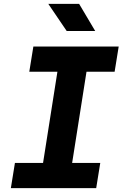

<svg xmlns="http://www.w3.org/2000/svg" viewBox="-20 -970 640 990"><path d="M36 0 57 -130H202L276 -600H131L152 -730H592L571 -600H426L352 -130H497L476 0ZM324 -810 229 -950H388L471 -810Z"/></svg>

Font: JetBrains Mono ExtraBold
Style: Italic
Weight: 800
Italic angle: -9°
Monospace: yes
Designer: Philipp Nurullin, Konstantin Bulenkov
Foundry: JetBrains
Version: Version 2.305; ttfautohint (v1.8.4.7-5d5b)